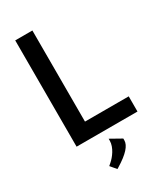

<svg xmlns="http://www.w3.org/2000/svg" viewBox="-227 -784 930 1095"><g transform="rotate(-30 237.5 -236.5)"><path d="M217 221C289 177 323 139 323 105V93L250 52V65C250 110 214 155 191 175L175 189L207 227ZM69 -700V0H470V-100H182V-700Z"/></g></svg>

Font: Mint Spirit
Style: Bold
Weight: 700
Designer: HARENDAL Hirwen
Foundry: Arkandis Digital Foundry.
Version: Version 1.004;FFEdit